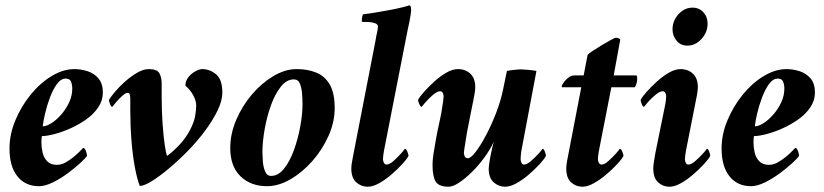

<svg xmlns="http://www.w3.org/2000/svg" viewBox="-20 -700 3124 728"><path d="M262 -438Q287 -438 312 -430Q337 -422 353.5 -402.5Q370 -383 370 -349Q370 -319 352.5 -293Q335 -267 306.5 -247Q278 -227 246.5 -213Q215 -199 186 -191.5Q157 -184 139 -184Q138 -182 137.5 -172.5Q137 -163 137 -159Q137 -141 141.5 -121.5Q146 -102 159 -88.5Q172 -75 196 -75Q213 -75 229.5 -84.5Q246 -94 260.5 -106Q275 -118 284.5 -128Q294 -138 295 -139Q302 -139 306 -126.5Q310 -114 310 -109Q305 -101 285 -82.5Q265 -64 237.5 -43.5Q210 -23 180.5 -8.5Q151 6 128 6Q76 6 46 -31.5Q16 -69 16 -137Q16 -191 38.5 -244.5Q61 -298 97 -342Q133 -386 176.5 -412Q220 -438 262 -438ZM142 -221Q156 -221 175 -233Q194 -245 212 -265.5Q230 -286 242 -311.5Q254 -337 254 -364Q254 -378 249.5 -390Q245 -402 229 -402Q211 -402 196 -381.5Q181 -361 169.5 -330.5Q158 -300 151 -270Q144 -240 142 -221Z M614 -109Q637 -126 660.5 -151Q684 -176 700 -206Q716 -237 720 -260.5Q724 -284 724 -300Q724 -318 712.5 -339Q701 -360 683 -375Q683 -393 694 -407Q705 -421 720.5 -429.5Q736 -438 747 -438Q775 -438 799 -418.5Q823 -399 823 -349Q823 -318 804.5 -280Q786 -242 756 -202Q726 -162 690 -125.5Q654 -89 618.5 -59.5Q583 -30 554.5 -12.5Q526 5 510 5Q500 -20 491.5 -65Q483 -110 478.5 -167Q474 -224 474 -283V-326Q474 -333 472.5 -340.5Q471 -348 463 -348Q456 -348 443 -336Q430 -324 419 -311Q408 -298 406 -295Q401 -295 397 -306Q393 -317 393 -321Q400 -333 416.5 -352.5Q433 -372 455 -391.5Q477 -411 500.5 -424.5Q524 -438 544 -438Q576 -438 584.5 -422Q593 -406 593 -384V-333Q593 -280 596.5 -230.5Q600 -181 605 -147.5Q610 -114 614 -109Z M1105 -438Q1146 -438 1178.5 -425Q1211 -412 1230 -380Q1249 -348 1249 -290Q1249 -237 1225.5 -184.5Q1202 -132 1164 -89Q1126 -46 1081 -20Q1036 6 992 6Q931 6 892 -31.5Q853 -69 853 -139Q853 -192 875.5 -245Q898 -298 935 -341.5Q972 -385 1016.5 -411.5Q1061 -438 1105 -438ZM1094 -399Q1067 -399 1045 -371.5Q1023 -344 1007.5 -301Q992 -258 983.5 -210Q975 -162 975 -122Q975 -111 976.5 -89.5Q978 -68 985 -50.5Q992 -33 1008 -33Q1035 -33 1057 -60.5Q1079 -88 1094.5 -131Q1110 -174 1118.5 -220.5Q1127 -267 1127 -305Q1127 -321 1125.5 -343Q1124 -365 1117.5 -382Q1111 -399 1094 -399Z M1404 -547Q1406 -561 1409.5 -576Q1413 -591 1413 -599Q1413 -608 1402 -612Q1391 -616 1377.5 -616.5Q1364 -617 1355 -617Q1354 -617 1353 -617Q1351 -620 1352.5 -631.5Q1354 -643 1357 -646Q1377 -648 1404 -652.5Q1431 -657 1457.5 -662Q1484 -667 1504.5 -672Q1525 -677 1533 -680Q1537 -678 1538 -672Q1539 -666 1539 -661Q1539 -657 1537 -644Q1535 -631 1532 -615.5Q1529 -600 1526 -588L1436 -129Q1435 -125 1433.5 -113Q1432 -101 1432 -97Q1432 -90 1435.5 -83Q1439 -76 1446 -76Q1457 -76 1472.5 -90Q1488 -104 1501 -118.5Q1514 -133 1515 -136Q1520 -136 1524.5 -125Q1529 -114 1529 -109Q1523 -97 1505.5 -78Q1488 -59 1465 -39Q1442 -19 1418 -5.5Q1394 8 1374 8Q1350 8 1331 -8.5Q1312 -25 1312 -62Q1312 -73 1316 -93.5Q1320 -114 1321 -120Z M1840 -110Q1843 -126 1846.5 -140Q1850 -154 1852 -162Q1838 -132 1816 -102Q1794 -72 1768.5 -47Q1743 -22 1720 -7Q1697 8 1681 8Q1644 8 1632 -11.5Q1620 -31 1620 -76Q1620 -92 1623.5 -116Q1627 -140 1631.5 -163.5Q1636 -187 1638 -199Q1644 -229 1649 -250.5Q1654 -272 1658 -302Q1659 -305 1660.5 -317.5Q1662 -330 1662 -334Q1662 -341 1659 -347.5Q1656 -354 1648 -354Q1638 -354 1622 -340.5Q1606 -327 1593.5 -312.5Q1581 -298 1579 -295Q1574 -295 1569.5 -306Q1565 -317 1565 -321Q1571 -333 1588 -352Q1605 -371 1627 -391Q1649 -411 1672.5 -424.5Q1696 -438 1716 -438Q1745 -438 1763.5 -420.5Q1782 -403 1782 -369Q1782 -359 1778.5 -339Q1775 -319 1773 -311Q1772 -307 1768.5 -288.5Q1765 -270 1760.5 -248Q1756 -226 1753 -210Q1750 -194 1750 -194Q1749 -188 1746.5 -172Q1744 -156 1741.5 -140.5Q1739 -125 1739 -120Q1739 -113 1742.5 -106.5Q1746 -100 1754 -100Q1765 -100 1783.5 -124Q1802 -148 1822.5 -186.5Q1843 -225 1861 -271.5Q1879 -318 1888 -363L1902 -431Q1910 -433 1929 -435Q1948 -437 1956 -437Q1964 -437 1984.5 -435Q2005 -433 2014 -431L1957 -129Q1956 -125 1955 -113Q1954 -101 1954 -97Q1954 -90 1957 -83Q1960 -76 1967 -76Q1978 -76 1994 -90Q2010 -104 2023 -118.5Q2036 -133 2037 -136Q2042 -136 2046 -125Q2050 -114 2050 -109Q2044 -97 2026.5 -78Q2009 -59 1986 -39Q1963 -19 1939 -5.5Q1915 8 1895 8Q1871 8 1852 -8.5Q1833 -25 1833 -62Q1833 -67 1835 -80.5Q1837 -94 1840 -110Z M2193 -414 2208 -492Q2212 -497 2228 -507.5Q2244 -518 2263 -529.5Q2282 -541 2297 -549Q2312 -557 2315 -557Q2324 -557 2332 -551L2307 -414H2392Q2395 -414 2395.5 -410Q2396 -406 2396 -402Q2396 -383 2387 -369H2298L2251 -129Q2250 -125 2248.5 -113Q2247 -101 2247 -97Q2247 -90 2250.5 -83Q2254 -76 2261 -76Q2272 -76 2287.5 -90Q2303 -104 2316 -118.5Q2329 -133 2330 -136Q2335 -136 2339.5 -125Q2344 -114 2344 -109Q2338 -97 2320.5 -78Q2303 -59 2279.5 -39Q2256 -19 2232 -5.5Q2208 8 2188 8Q2164 8 2145.5 -8.5Q2127 -25 2127 -62Q2127 -73 2130.5 -91.5Q2134 -110 2136 -120L2184 -369H2112Q2110 -369 2110 -372Q2110 -377 2117 -387Q2124 -397 2135 -405.5Q2146 -414 2157 -414Z M2502 -302Q2503 -305 2504.5 -317.5Q2506 -330 2506 -334Q2506 -341 2503 -347.5Q2500 -354 2492 -354Q2482 -354 2465.5 -340.5Q2449 -327 2436.5 -312.5Q2424 -298 2422 -295Q2417 -295 2413 -306Q2409 -317 2409 -321Q2415 -333 2432 -352Q2449 -371 2471 -391Q2493 -411 2516.5 -424.5Q2540 -438 2560 -438Q2589 -438 2607.5 -420.5Q2626 -403 2626 -369Q2626 -359 2622.5 -339Q2619 -319 2617 -311L2581 -129Q2580 -126 2578.5 -113.5Q2577 -101 2577 -97Q2577 -90 2580 -83Q2583 -76 2590 -76Q2601 -76 2617 -90Q2633 -104 2646 -118.5Q2659 -133 2660 -136Q2665 -136 2669 -125Q2673 -114 2673 -109Q2667 -97 2649.5 -78Q2632 -59 2609 -39Q2586 -19 2562 -5.5Q2538 8 2518 8Q2494 8 2475.5 -8.5Q2457 -25 2457 -62Q2457 -73 2460.5 -93.5Q2464 -114 2465 -120ZM2606 -671Q2631 -671 2647 -653.5Q2663 -636 2663 -610Q2663 -578 2640 -552.5Q2617 -527 2586 -527Q2561 -527 2545.5 -545.5Q2530 -564 2530 -589Q2530 -621 2552.5 -646Q2575 -671 2606 -671Z M2962 -438Q2987 -438 3012 -430Q3037 -422 3053.5 -402.5Q3070 -383 3070 -349Q3070 -319 3052.5 -293Q3035 -267 3006.5 -247Q2978 -227 2946.5 -213Q2915 -199 2886 -191.5Q2857 -184 2839 -184Q2838 -182 2837.5 -172.5Q2837 -163 2837 -159Q2837 -141 2841.5 -121.5Q2846 -102 2859 -88.5Q2872 -75 2896 -75Q2913 -75 2929.5 -84.5Q2946 -94 2960.5 -106Q2975 -118 2984.5 -128Q2994 -138 2995 -139Q3002 -139 3006 -126.5Q3010 -114 3010 -109Q3005 -101 2985 -82.5Q2965 -64 2937.5 -43.5Q2910 -23 2880.5 -8.5Q2851 6 2828 6Q2776 6 2746 -31.5Q2716 -69 2716 -137Q2716 -191 2738.5 -244.5Q2761 -298 2797 -342Q2833 -386 2876.5 -412Q2920 -438 2962 -438ZM2842 -221Q2856 -221 2875 -233Q2894 -245 2912 -265.5Q2930 -286 2942 -311.5Q2954 -337 2954 -364Q2954 -378 2949.5 -390Q2945 -402 2929 -402Q2911 -402 2896 -381.5Q2881 -361 2869.5 -330.5Q2858 -300 2851 -270Q2844 -240 2842 -221Z"/></svg>

Font: Amiri
Style: Bold Italic
Weight: 700
Italic angle: 10°
Designer: Khaled Hosny
Version: Version 0.113